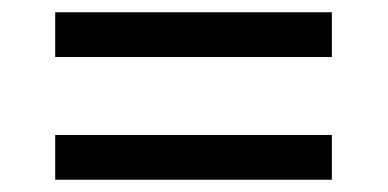

<svg xmlns="http://www.w3.org/2000/svg" viewBox="-20 -479 632 313"><path d="M70 -459H521V-386H70ZM70 -259H521V-186H70Z"/></svg>

Font: hextamil15
Style: Book
Weight: 400
Designer: Jelle Bosma - Monotype Design Team
Foundry: Monotype Imaging Inc.
Version: Version 2.003